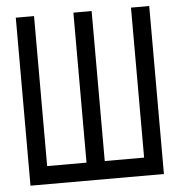

<svg xmlns="http://www.w3.org/2000/svg" viewBox="-51 -748 743 797"><g transform="rotate(-5 320.5 -350.0)"><path d="M524 -700V-75H360V-700H284V-75H120V-700H44V0H600V-700Z"/></g></svg>

Font: Advent Pro Medium
Style: Regular
Weight: 500
Designer: VivaRado, Andreas Kalpakidis
Foundry: VivaRado, Andreas Kalpakidis
Version: Version 3.000